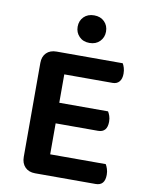

<svg xmlns="http://www.w3.org/2000/svg" viewBox="-90 -879 725 946"><g transform="rotate(10 272.5 -406.5)"><path d="M152 2Q120 2 101.5 -17Q83 -36 83 -68V-538Q83 -570 101.5 -588.5Q120 -607 152 -607H483Q488 -599 492 -586Q496 -573 496 -557Q496 -531 484 -517Q472 -503 451 -503H209V-361H453Q458 -353 462.5 -340.5Q467 -328 467 -312Q467 -258 421 -258H209V-103H487Q492 -95 496.5 -81.5Q501 -68 501 -52Q501 2 455 2ZM375 -746Q375 -717 355.5 -697Q336 -677 304 -677Q272 -677 252.5 -697Q233 -717 233 -746Q233 -776 252.5 -795.5Q272 -815 304 -815Q336 -815 355.5 -795.5Q375 -776 375 -746Z"/></g></svg>

Font: Baloo Bhaina 2 SemiBold
Style: Regular
Weight: 600
Designer: Yesha Goshar, Manish Minz, Shuchita Grover and Ek Type
Foundry: Ek Type
Version: Version 1.640;hotconv 1.0.111;makeotfexe 2.5.65597; ttfautoh